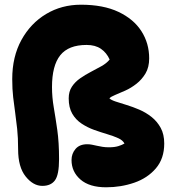

<svg xmlns="http://www.w3.org/2000/svg" viewBox="-20 -780 738 816"><path d="M431 16Q360 16 322 -17Q284 -50 284 -100Q284 -127 301 -147Q318 -167 351 -167Q361 -167 371 -165Q381 -163 392 -160.5Q403 -158 415.5 -156Q428 -154 443 -154Q467 -154 483 -159Q499 -164 509 -170Q502 -184 482 -193Q462 -202 435 -210Q408 -218 380 -228Q352 -238 327 -254.5Q302 -271 287 -297Q272 -323 272 -362Q272 -391 285.5 -411.5Q299 -432 320.5 -447Q342 -462 366 -474.5Q390 -487 411.5 -499Q433 -511 446 -527Q433 -556 409 -572.5Q385 -589 348 -589Q271 -589 236 -545Q201 -501 201 -410Q201 -367 208.5 -323.5Q216 -280 223.5 -227.5Q231 -175 231 -104Q231 -37 213.5 -13.5Q196 10 160 10Q121 10 89 -30Q57 -70 57 -145Q57 -195 53 -232Q49 -269 44.5 -301Q40 -333 36 -366.5Q32 -400 32 -444Q32 -539 71 -610Q110 -681 176 -720.5Q242 -760 324 -760Q419 -760 483.5 -729.5Q548 -699 581 -647.5Q614 -596 614 -532Q614 -494 598.5 -468Q583 -442 560 -424Q537 -406 512.5 -395Q488 -384 469.5 -376.5Q451 -369 445 -362Q452 -355 471.5 -348.5Q491 -342 517.5 -334Q544 -326 572 -314Q600 -302 624 -283Q648 -264 663 -236.5Q678 -209 678 -170Q678 -106 642.5 -64.5Q607 -23 550.5 -3.5Q494 16 431 16Z"/></svg>

Font: Shantell Sans ExtraBold
Style: Regular
Weight: 800
Designer: Stephen Nixon, Anya Danilova, Shantell Martin
Foundry: Arrow Type
Version: Version 1.011;[c5ecc13dd]